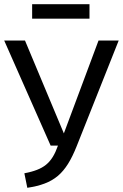

<svg xmlns="http://www.w3.org/2000/svg" viewBox="-20 -882 585 914"><path d="M0 -689 221 -189H256C226 -104 188 -75 96 -57L110 12C236 -7 292 -53 345 -186L545 -689H449L284 -247L99 -689ZM133 -862V-793H406V-862Z"/></svg>

Font: FiraGO Unicode
Style: Regular
Weight: 400
Designer: bBox Type
Foundry: bBox Type GmbH
Version: Version 1.001;PS 001.001;hotconv 1.0.88;makeotf.lib2.5.64775